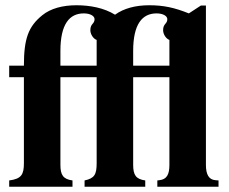

<svg xmlns="http://www.w3.org/2000/svg" viewBox="-20 -711 873 731"><path d="M812 0V-24L800 -25C775 -27 764 -47 764 -83V-690H745L699 -660C644 -682 603 -691 548 -691C496 -691 451 -679 418 -655C376 -681 323 -691 271 -691C219 -691 173 -679 141 -653C88 -610 71 -564 71 -461H15V-417H71V-90C71 -47 62 -30 15 -24V0H256V-24C220 -29 210 -45 210 -84V-417H348V-90C348 -47 340 -32 302 -24V0H533V-24C497 -29 487 -45 487 -84V-417H625V-83C625 -47 615 -28 587 -25L579 -24V0ZM625 -461H487V-517C487 -620 522 -660 576 -660C601 -660 617 -650 617 -638C617 -619 601 -622 601 -596C601 -580 613 -563 625 -559ZM348 -461H210V-517C210 -620 245 -660 299 -660C324 -660 340 -650 340 -638C340 -619 324 -622 324 -596C324 -580 336 -563 348 -559Z"/></svg>

Font: STIXGeneral
Style: Bold
Weight: 700
Designer: MicroPress Inc., with final additions and corrections provided by Coen Hoffman, Elsevier (retired)
Version: Version 1.1.0